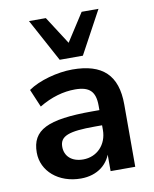

<svg xmlns="http://www.w3.org/2000/svg" viewBox="-84 -806 705 880"><g transform="rotate(-10 268.0 -366.0)"><path d="M221.6 9.8C299 9.8 353.9 -33.3 368.6 -102H360.8V0H475.5V-290.2C475.5 -426.5 408.8 -489.2 268.6 -489.2C199 -489.2 111.8 -465.7 61.8 -430.4L97.1 -347.1C153.9 -381.4 210.8 -397.1 264.7 -397.1C332.4 -397.1 358.8 -370.6 358.8 -304.9V-192.2C358.8 -123.5 310.8 -74.5 247.1 -74.5C193.1 -74.5 161.8 -104.9 161.8 -148C161.8 -198 202.9 -213.7 325.5 -213.7H373.5V-284.3H324.5C116.7 -284.3 42.2 -247.1 42.2 -142.2C42.2 -55.9 117.6 9.8 221.6 9.8ZM219.6 -543.1H327.5L435.3 -742.2H356.9L273.5 -612.7L190.2 -742.2H111.8Z"/></g></svg>

Font: LL Pando Sans
Style: Bold
Weight: 700
Designer: Joshua Smith
Foundry: Joshua Smith
Version: Version 1.000;Glyphs 3.2.1 (3258)